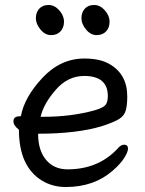

<svg xmlns="http://www.w3.org/2000/svg" viewBox="-20 -727 583 771"><path d="M155 -258Q266 -258 360 -284Q394 -294 403.5 -305.5Q413 -317 413 -341Q413 -422 318 -422Q252 -422 203.5 -366Q155 -310 143 -258ZM244 24Q191 24 148 -2Q56 -59 56 -206Q34 -223 34 -240Q34 -260 59 -260L64 -261Q78 -337 150.5 -414.5Q223 -492 319 -492Q383 -492 421 -469Q491 -428 491 -340Q491 -305 485 -283.5Q479 -262 458 -249Q437 -236 391 -221Q290 -190 133 -190Q133 -123 165 -85Q197 -47 251 -47Q374 -47 451 -129Q465 -146 478 -146Q494 -146 494 -130Q494 -117 479 -93Q464 -69 433 -42Q358 24 244 24ZM223 -601Q209 -586 185 -586Q161 -586 142.5 -608.5Q124 -631 124 -654Q124 -677 137.5 -692Q151 -707 175 -707Q199 -707 218 -685.5Q237 -664 237 -640Q237 -616 223 -601ZM406 -601Q392 -586 368 -586Q344 -586 325.5 -608.5Q307 -631 307 -654Q307 -677 320.5 -692Q334 -707 358 -707Q382 -707 401 -685.5Q420 -664 420 -640Q420 -616 406 -601Z"/></svg>

Font: ToneOZ-Pinyin-WenKai-Medium
Style: Medium
Weight: 700
Designer: Fontworks Inc.
Foundry: ToneOZ
Version: Version 0.240331